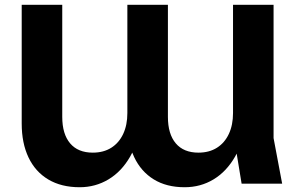

<svg xmlns="http://www.w3.org/2000/svg" viewBox="-20 -770 1251 805"><path d="M1163 0H993L957 -219V-750H1127V-191ZM754 15Q678 15 624.5 -18Q571 -51 542.5 -111.5Q514 -172 514 -255V-750H684V-280Q684 -208 717 -169Q750 -130 812 -130Q857 -130 889.5 -150.5Q922 -171 939.5 -208.5Q957 -246 957 -296L1012 -267Q1002 -177 966 -114Q930 -51 875.5 -18Q821 15 754 15ZM314 15Q237 15 182.5 -17.5Q128 -50 99.5 -110Q71 -170 71 -252V-750H241V-280Q241 -208 274 -169Q307 -130 369 -130Q414 -130 446.5 -150.5Q479 -171 496.5 -208.5Q514 -246 514 -296L572 -267Q562 -177 526 -114Q490 -51 435 -18Q380 15 314 15Z"/></svg>

Font: Unbounded Medium
Style: Regular
Weight: 500
Designer: Luke Prowse, Jean-Baptiste Morizot, Fátima Lázaro, Florian Runge
Foundry: NaN
Version: Version 1.700